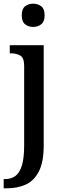

<svg xmlns="http://www.w3.org/2000/svg" viewBox="-31 -781 346 1041"><path d="M149 -635Q123 -635 105 -649.5Q87 -664 87 -698Q87 -733 105 -747Q123 -761 149 -761Q174 -761 192.5 -747Q211 -733 211 -698Q211 -664 192.5 -649.5Q174 -635 149 -635ZM-11 240V190H-5Q29 190 52 173.5Q75 157 87.5 117Q100 77 100 7V-424Q100 -468 78.5 -480Q57 -492 26 -492H22V-536H206V8Q206 97 180 148Q154 199 109 219.5Q64 240 5 240Z"/></svg>

Font: Noto Serif Bengali SemiCondensed Medium
Style: Regular
Weight: 500
Width: 4
Designer: Juan Bruce, Universal Thirst, Indian Type Foundry and the Monotype Design Team.
Foundry: Monotype Imaging Inc.
Version: Version 2.003; ttfautohint (v1.8.4.7-5d5b)